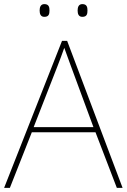

<svg xmlns="http://www.w3.org/2000/svg" viewBox="-20 -915 617 935"><path d="M173 -864C173 -847 178 -833 196 -833C218 -833 221 -847 221 -864C221 -880 218 -895 196 -895C178 -895 173 -880 173 -864ZM358 -864C358 -847 363 -833 381 -833C403 -833 406 -847 406 -864C406 -880 403 -895 381 -895C363 -895 358 -880 358 -864ZM549 0H577L307 -716H282L0 0H28L135 -271H445ZM325 -594 435 -296H144L260 -593C270 -620 283 -652 293 -682C306 -645 317 -617 325 -594Z"/></svg>

Font: Noto Sans Meetei Mayek Thin
Style: Regular
Weight: 100
Designer: Monotype Design Team and Neelakash Kshetrimayum
Foundry: Monotype Imaging Inc.
Version: Version 2.002